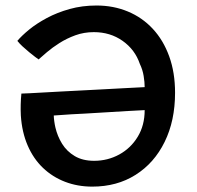

<svg xmlns="http://www.w3.org/2000/svg" viewBox="-20 -682 732 714"><path d="M44.5 -530Q60.5 -549 88.2 -571.8Q116 -594.5 154.2 -615Q192.5 -635.5 239 -648.5Q285.5 -661.5 339 -661.5Q402 -661.5 455.5 -639.2Q509 -617 548.2 -574.8Q587.5 -532.5 609.2 -472.5Q631 -412.5 631 -337Q631 -233 592.2 -154.2Q553.5 -75.5 484.2 -31.8Q415 12 323 12Q268.5 12 221.8 -6Q175 -24 139.5 -58Q104 -92 82.8 -141.2Q61.5 -190.5 57.5 -252.5Q56.5 -273.5 57 -293.2Q57.5 -313 59.5 -334Q66 -334 89 -335.2Q112 -336.5 143.8 -338.2Q175.5 -340 209.2 -341.8Q243 -343.5 271 -345Q312 -347 357.2 -349.5Q402.5 -352 444.5 -354.2Q486.5 -356.5 518 -358Q518 -376.5 514.2 -399.5Q510.5 -422.5 500 -444.5Q482 -497.5 436 -530Q390 -562.5 329 -562.5Q292.5 -562.5 260.2 -550.8Q228 -539 201.2 -522Q174.5 -505 154.8 -488.2Q135 -471.5 123.5 -461Q120.5 -463 110.5 -470.5Q100.5 -478 87.8 -488.5Q75 -499 63.2 -510Q51.5 -521 44.5 -530ZM518 -272.5Q492.5 -271.5 456 -269.2Q419.5 -267 377.8 -264.5Q336 -262 294.5 -259.5Q269.5 -258.5 246.2 -257Q223 -255.5 205.2 -254.2Q187.5 -253 180 -252.5Q180 -244 181.8 -231.2Q183.5 -218.5 186 -208Q193.5 -175.5 211 -147.2Q228.5 -119 258 -101.5Q287.5 -84 330 -84Q380.5 -84 423.5 -107.5Q466.5 -131 492.2 -173.5Q518 -216 518 -272.5Z"/></svg>

Font: Grandstander Thin Medium
Style: Regular
Weight: 500
Version: Version 1.200